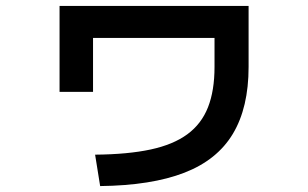

<svg xmlns="http://www.w3.org/2000/svg" viewBox="-20 -592 1040 648"><path d="M301 -70Q412 -71 488.5 -87.5Q565 -104 612.5 -139Q660 -174 682 -230Q704 -286 704 -366V-464H294V-282H181V-572H819V-366Q819 -229 766 -140.5Q713 -52 602 -9Q491 34 318 36Z"/></svg>

Font: M PLUS 2 Thin SemiBold
Style: Regular
Weight: 600
Version: Version 1.001